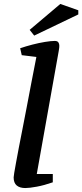

<svg xmlns="http://www.w3.org/2000/svg" viewBox="-20 -941 416 971"><path d="M108 10Q80 10 64.5 -3Q49 -16 49 -44Q49 -48 52 -67Q55 -86 61 -118Q67 -150 75 -193Q83 -236 93.5 -287.5Q104 -339 115 -398.5Q126 -458 138.5 -522Q151 -586 164 -653L90 -662L82 -697Q111 -707 144 -715.5Q177 -724 207.5 -729Q238 -734 257 -734Q270 -734 275 -727Q280 -720 280 -710Q280 -707 279.5 -700Q279 -693 277 -683L166 -61H247V-19Q204 -4 166.5 3Q129 10 108 10ZM153 -761 130 -790 285 -921 376 -889V-868Z"/></svg>

Font: Manuale SemiBold
Style: Italic
Weight: 600
Italic angle: -11°
Designer: Eduardo Tunni / Pablo Cosgaya
Foundry: Eduardo Tunni / Pablo Cosgaya
Version: Version 1.002